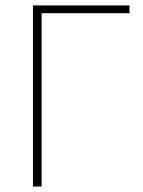

<svg xmlns="http://www.w3.org/2000/svg" viewBox="-20 -680 520 700"><path d="M100.1 0V-660.2H452.1V-631.8H131.8V0Z"/></svg>

Font: Source Sans 3 ExtraLight
Style: Regular
Weight: 200
Designer: Paul D. Hunt
Foundry: Adobe
Version: Version 3.052;hotconv 1.1.0;makeotfexe 2.6.0